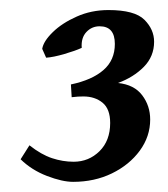

<svg xmlns="http://www.w3.org/2000/svg" viewBox="-20 -626 335 382"><path d="M286.6 -543Q286.6 -513.7 266.1 -492.9Q245.6 -472.2 214.8 -460.9Q247.1 -457.5 262.9 -436.5Q278.8 -415.5 278.8 -388.2Q278.8 -354.5 258.1 -326.2Q237.3 -297.9 202.6 -281Q168 -264.2 125.5 -264.2Q104 -264.2 73.5 -275.9Q43 -287.6 21 -309.1L38.6 -336.9Q62 -318.4 83.5 -311.3Q105 -304.2 126.5 -304.2Q156.7 -304.2 178 -325.2Q199.2 -346.2 199.2 -381.3Q199.2 -409.2 184.1 -421.6Q168.9 -434.1 146 -434.1Q139.2 -434.1 135.3 -433.8Q131.3 -433.6 122.6 -432.6L121.1 -458Q163.1 -466.8 185.8 -486.6Q208.5 -506.3 208.5 -538.6Q208.5 -573.7 178.2 -573.7Q162.6 -573.7 151.9 -562.3Q141.1 -550.8 142.6 -530.8Q129.9 -524.9 108.2 -518.6Q86.4 -512.2 71.8 -511.2L64 -528.8Q66.4 -543.9 85 -562Q103.5 -580.1 132.6 -593Q161.6 -606 195.8 -606Q248 -606 267.3 -586.7Q286.6 -567.4 286.6 -543Z"/></svg>

Font: Dai Banna SIL SemiBold
Style: Italic
Weight: 600
Italic angle: -11°
Designer: Victor Gaultney
Foundry: SIL International
Version: Version 4.000